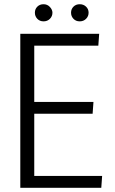

<svg xmlns="http://www.w3.org/2000/svg" viewBox="-20 -888 544 908"><path d="M76 -728H449L445 -672H142V-406H422L418 -350H142V-56H463L459 0H76ZM186 -787Q168 -787 156.5 -799Q145 -811 145 -828Q145 -845 156.5 -856.5Q168 -868 186 -868Q204 -868 216 -855Q228 -842 228 -828Q228 -811 216 -799Q204 -787 186 -787ZM357 -787Q339 -787 327.5 -799Q316 -811 316 -828Q316 -845 327.5 -856.5Q339 -868 357 -868Q375 -868 387 -856.5Q399 -845 399 -828Q399 -811 387 -799Q375 -787 357 -787Z"/></svg>

Font: Murecho Light
Style: Regular
Weight: 300
Designer: Neil Summerour
Foundry: Positype
Version: Version 1.010; ttfautohint (v1.8.3)